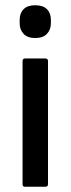

<svg xmlns="http://www.w3.org/2000/svg" viewBox="-20 -712 269 732"><path d="M75 0Q66 0 66 -10V-479Q66 -489 75 -489H153Q163 -489 163 -479V-10Q163 0 153 0ZM114 -567Q85 -567 70 -583Q55 -599 55 -623V-636Q55 -662 70 -677Q85 -692 114 -692Q144 -692 159 -677Q174 -662 174 -636V-623Q174 -599 159 -583Q144 -567 114 -567Z"/></svg>

Font: Sofia Sans Semi Condensed SemiBold
Style: Regular
Weight: 600
Designer: Botio Nikoltchev, Ani Petrova
Foundry: lettersoup
Version: Version 4.100